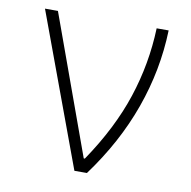

<svg xmlns="http://www.w3.org/2000/svg" viewBox="-66 -612 675 678"><g transform="rotate(10 271.0 -273.0)"><path d="M243.7 0 42 -545.9H88.4L268.6 -48.8H272.5Q357.9 -174.8 397.9 -296.4Q438 -418 442.4 -545.9H485.4Q481 -402.8 431.9 -265.4Q382.8 -127.9 288.6 0Z"/></g></svg>

Font: Inter Extra Light
Style: Regular
Weight: 200
Designer: Rasmus Andersson
Foundry: rsms
Version: Version 4.000;git-3c8e0fc